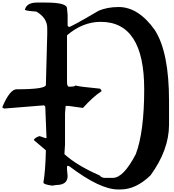

<svg xmlns="http://www.w3.org/2000/svg" viewBox="-20 -1450 1376 1518"><path d="M272.5 -1429.7Q191.4 -1429.7 176.8 -1374Q176.8 -1364.3 267.6 -1358.4Q353.5 -1308.6 353.5 -1226.6V-1180.7L342.8 -779.3Q342.8 -744.1 111.3 -744.1Q58.6 -744.1 0 -607.4V-596.7L14.6 -591.8L328.1 -617.2L337.9 -607.4L347.7 -358.4H337.9L293 -374Q254.9 -362.3 247.1 -342.8L342.8 -261.7Q338.9 -95.7 323.2 -7.8Q323.2 8.8 393.6 17.6L423.8 12.7Q514.6 12.7 514.6 -58.6L509.8 -109.4V-134.8L514.6 -139.6L529.3 -134.8Q770.5 47.9 913.1 47.9H932.6Q1054.7 47.9 1169.9 -63.5Q1316.4 -264.6 1316.4 -464.8V-653.3Q1316.4 -1035.2 1205.1 -1210.9Q1075.2 -1394.5 918 -1394.5Q825.2 -1394.5 756.8 -1363.3Q541 -1236.3 524.4 -1236.3L514.6 -1247.1V-1333L509.8 -1383.8Q509.8 -1429.7 342.8 -1429.7ZM509.8 -1170.9Q633.8 -1277.3 776.4 -1277.3Q1120.1 -1277.3 1120.1 -744.1Q1120.1 -407.2 1053.7 -231.4Q956.1 -43.9 873 -43.9H806.6Q784.2 -43.9 766.6 -63.5Q585.9 -142.6 489.3 -231.4L494.1 -307.6V-551.8L499 -612.3H524.4L635.7 -596.7Q717.8 -687.5 782.2 -728.5V-734.4L771.5 -749Q603.5 -764.6 575.2 -774.4Q575.2 -764.6 524.4 -764.6Q512.7 -764.6 509.8 -794.9Z"/></svg>

Font: Elementary Gothic 
Style: Regular
Weight: 400
Designer: Bill Roach / W.K. Roach
Version: Version 1.00 April 18, 2012, initial release